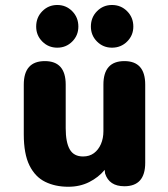

<svg xmlns="http://www.w3.org/2000/svg" viewBox="-20 -720 659 751"><path d="M155.5 -481Q237 -481 237 -389V-218.5Q237 -163.5 252.8 -135.8Q268.5 -108 305 -108Q330 -108 347.5 -121Q365 -134 374.8 -156.5Q384.5 -179 384.5 -207V-389Q384.5 -481 466.5 -481Q548 -481 548 -389V-83Q548 8.5 466.5 8.5Q407 8.5 391 -41.5L389.5 -55.5Q365 -26 328.8 -7.8Q292.5 10.5 247 10.5Q196 10.5 156.8 -8.8Q117.5 -28 95.2 -73Q73 -118 73 -194.5V-389Q73 -481 155.5 -481ZM204 -533.5Q169.5 -533.5 145.5 -557.5Q121.5 -581.5 121.5 -616Q121.5 -652 145.5 -676.2Q169.5 -700.5 204 -700.5Q238.5 -700.5 262.5 -676.2Q286.5 -652 286.5 -616Q286.5 -581.5 262.5 -557.5Q238.5 -533.5 204 -533.5ZM418 -533.5Q383.5 -533.5 359.5 -557.5Q335.5 -581.5 335.5 -616Q335.5 -652 359.5 -676.2Q383.5 -700.5 418 -700.5Q453 -700.5 477.2 -676.2Q501.5 -652 501.5 -616Q501.5 -581.5 477.2 -557.5Q453 -533.5 418 -533.5Z"/></svg>

Font: Sono ExtraLight Monospace
Style: Bold
Weight: 700
Version: Version 2.112